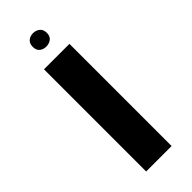

<svg xmlns="http://www.w3.org/2000/svg" viewBox="-245 -770 800 800"><g transform="rotate(-45 155.0 -370.5)"><path d="M80 0V-602H230V0ZM154 -662Q137 -662 125 -671.5Q113 -681 113 -701Q113 -721 125 -731Q137 -741 154 -741Q171 -741 183.5 -731Q196 -721 196 -701Q196 -681 183.5 -671.5Q171 -662 154 -662Z"/></g></svg>

Font: Noto Sans
Style: Bold
Weight: 700
Designer: Monotype Design Team
Foundry: Monotype Imaging Inc.
Version: Version 2.000;GOOG;noto-source:20170915:90ef993387c0; ttfaut